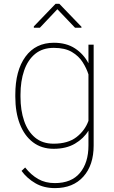

<svg xmlns="http://www.w3.org/2000/svg" viewBox="-20 -759 588 992"><path d="M59.1 -259.3V-269.5Q59.1 -394.5 111.6 -466.3Q164.1 -538.1 258.3 -538.1Q323.2 -538.1 367.7 -508.8Q412.1 -479.5 437 -432.1V-528.3H463.9V-7.3Q463.9 94.2 410.6 153.6Q357.4 212.9 264.2 212.9Q206.5 212.9 163.3 188Q120.1 163.1 91.3 124L109.9 106.4Q140.6 145 177.5 166Q214.4 187 263.2 187Q349.1 187 393.1 134.3Q437 81.5 437 -7.3V-84Q412.6 -43.5 367.4 -16.8Q322.3 9.8 257.3 9.8Q194.8 9.8 150.4 -23.9Q106 -57.6 82.5 -118.2Q59.1 -178.7 59.1 -259.3ZM85.9 -269.5V-259.3Q85.9 -189 104.7 -134.3Q123.5 -79.6 161.4 -48.1Q199.2 -16.6 256.8 -16.6Q331.1 -16.6 375 -50.5Q418.9 -84.5 437 -134.8V-374.5Q427.2 -405.8 407.2 -437.5Q387.2 -469.2 351.3 -490.5Q315.4 -511.7 257.8 -511.7Q199.7 -511.7 161.6 -480.5Q123.5 -449.2 104.7 -394.5Q85.9 -339.8 85.9 -269.5ZM286.6 -739.3 400.9 -620.6V-615.7H367.7L276.4 -711.4L186 -615.7H154.8V-622.6L267.1 -739.3Z"/></svg>

Font: Vazirmatn RD UI Thin
Style: Regular
Weight: 100
Designer: Saber Rastikerdar
Foundry: Saber Rastikerdar
Version: Version 33.003